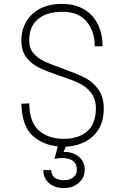

<svg xmlns="http://www.w3.org/2000/svg" viewBox="-20 -736 640 979"><path d="M303 -28Q376 -27 422 -64Q468 -101 469 -183Q469 -232 444 -263.5Q419 -295 382 -312.5Q345 -330 283 -350Q219 -372 181 -390Q143 -408 116.5 -440.5Q90 -473 89 -525Q88 -578 111.5 -621.5Q135 -665 182 -690.5Q229 -716 296 -716Q363 -716 409.5 -688Q456 -660 479.5 -611Q503 -562 503 -500H463Q463 -578 420.5 -627.5Q378 -677 296 -676Q216 -675 172 -637Q128 -599 129 -527Q129 -489 151.5 -463.5Q174 -438 207.5 -422.5Q241 -407 298 -387Q367 -362 409 -341.5Q451 -321 480 -282Q509 -243 509 -183Q509 -113 478 -69.5Q447 -26 400 -6.5Q353 13 301 12Q213 11 152.5 -38.5Q92 -88 89 -207L129 -209Q130 -114 177.5 -71.5Q225 -29 303 -28ZM306 183Q335 183 353.5 168.5Q372 154 372 130Q372 91 340 77.5Q308 64 258 74L280 -11L304 -27L325 -11L304 39Q348 37 380 61.5Q412 86 412 130Q412 170 381.5 196.5Q351 223 306 223Q261 223 231 198.5Q201 174 201 131H241Q241 156 258.5 169.5Q276 183 306 183Z"/></svg>

Font: Fliege Mono Thin
Style: Regular
Weight: 100
Version: Version 0.020;Glyphs 3.3 (3306)